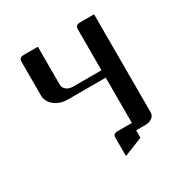

<svg xmlns="http://www.w3.org/2000/svg" viewBox="-125 -534 658 692"><g transform="rotate(-30 204.0 -188.0)"><path d="M47.9 -280.8V-420.9Q47.9 -438 66.9 -438H126V-280.8Q126 -267.1 137.2 -258.3Q147.5 -250 165 -250H282.2V-420.9Q282.2 -438 301.8 -438H359.9V-30.8Q359.9 -16.6 349.1 -8.8Q337.4 0 320.8 0H282.2V30.8L204.1 62V-15.1Q204.1 -30.8 223.1 -30.8H282.2V-219.2H126Q92.3 -219.2 70.3 -236.8Q47.9 -254.9 47.9 -280.8Z"/></g></svg>

Font: Hhenum
Style: Regular
Weight: 400
Designer: T. Christopher White
Version: Version 1.0